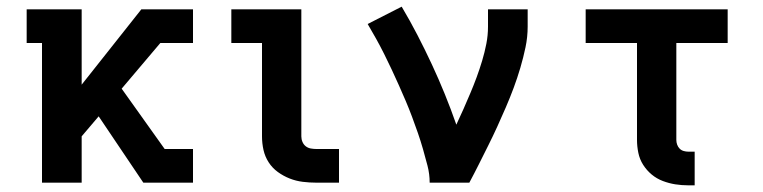

<svg xmlns="http://www.w3.org/2000/svg" viewBox="-20 -548 2290 576"><path d="M106 0V-419H60V-520H225V-294L404 -520H559V-419H461L345 -282L474 -101H559V0H410L276 -199L225 -139V0Z M929 0Q909 0 888.5 -2.5Q868 -5 849 -12.5Q830 -20 813.5 -32Q797 -44 786 -61Q775 -78 770.5 -98Q766 -118 766 -139V-419H674V-520H884V-139Q884 -130 887.5 -122Q891 -114 897.5 -109Q904 -104 912.5 -102.5Q921 -101 929 -101H997V0Z M1269 0Q1269 -26 1262.5 -51Q1256 -76 1249 -100.5Q1242 -125 1233.5 -149.5Q1225 -174 1216 -198Q1207 -222 1197 -245.5Q1187 -269 1176.5 -292.5Q1166 -316 1155 -339.5Q1144 -363 1132.5 -386Q1121 -409 1108.5 -431.5Q1096 -454 1083 -476L1185 -528Q1210 -486 1232.5 -442.5Q1255 -399 1275.5 -355Q1296 -311 1314.5 -265.5Q1333 -220 1349 -174Q1360 -197 1370.5 -221Q1381 -245 1391 -268.5Q1401 -292 1410 -316.5Q1419 -341 1426.5 -366Q1434 -391 1439 -416.5Q1444 -442 1444 -468V-520H1563V-468Q1563 -437 1556.5 -406Q1550 -375 1541 -344.5Q1532 -314 1521 -284.5Q1510 -255 1497.5 -226Q1485 -197 1472 -168.5Q1459 -140 1445 -112Q1431 -84 1417 -56Q1403 -28 1388 0Z M2045 8Q2025 8 2006 5Q1987 2 1968.5 -5Q1950 -12 1935 -24.5Q1920 -37 1909.5 -53.5Q1899 -70 1895 -89.5Q1891 -109 1891 -128V-419H1737V-520H2163V-419H2009V-128Q2009 -121 2011.5 -114Q2014 -107 2019 -102Q2024 -97 2031 -95Q2038 -93 2045 -93H2064V8Z"/></svg>

Font: Iosevka Etoile
Style: Bold
Weight: 700
Designer: Belleve Invis
Foundry: Belleve Invis
Version: Version 28.1.0; ttfautohint (v1.8.4)